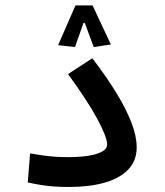

<svg xmlns="http://www.w3.org/2000/svg" viewBox="-20 -707 626 729"><path d="M242.2 2.9Q212.4 2.9 187 1.2Q161.6 -0.5 137.2 -4.4Q112.8 -8.3 85.4 -14.2L94.2 -124.5Q122.6 -119.6 145.5 -116.5Q168.5 -113.3 191.2 -111.8Q213.9 -110.4 242.2 -110.4Q278.3 -110.4 311.5 -115Q344.7 -119.6 365.7 -130.4Q386.7 -141.1 386.7 -158.7Q386.7 -186 349.9 -254.6Q313 -323.2 238.3 -425.8L330.6 -485.8Q383.3 -417 420.9 -355.7Q458.5 -294.4 478.8 -242.2Q499 -189.9 499 -147.5Q499 -97.2 467.3 -63.7Q435.5 -30.3 377.9 -13.7Q320.3 2.9 242.2 2.9ZM331.5 -686.5 400.9 -538.1 335.9 -528.3 301.8 -620.1H293.9L280.8 -652.3H308.6L264.6 -528.3L200.7 -535.6L266.6 -686.5Z"/></svg>

Font: Cascadia Mono Medium
Style: Regular
Weight: 500
Monospace: yes
Designer: Aaron Bell
Foundry: Saja Typeworks
Version: Version 2407.024